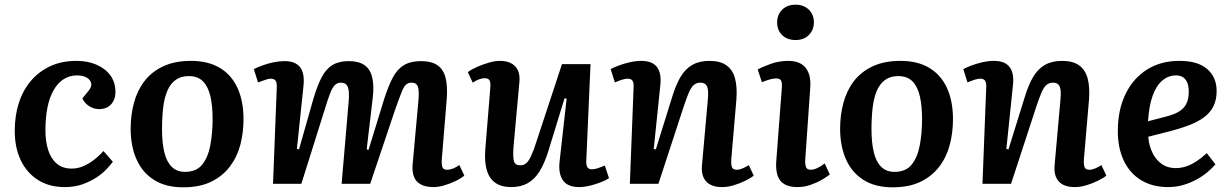

<svg xmlns="http://www.w3.org/2000/svg" viewBox="-20 -785 5256 820"><path d="M307 -525Q354 -525 391.5 -509Q429 -493 451 -463.5Q473 -434 473 -391Q473 -360 454.5 -339.5Q436 -319 403 -319Q381 -319 361 -331.5Q341 -344 332 -365L354 -392Q373 -413 369.5 -429Q366 -445 349.5 -454Q333 -463 309 -463Q277 -463 251.5 -446.5Q226 -430 208.5 -399Q191 -368 182.5 -325Q174 -282 174 -228Q174 -182 185.5 -145Q197 -108 222 -86.5Q247 -65 286 -65Q311 -65 334 -74.5Q357 -84 379 -100.5Q401 -117 422 -140L462 -94Q453 -82 436 -63.5Q419 -45 392.5 -27.5Q366 -10 332.5 2Q299 14 256 14Q191 14 143 -16Q95 -46 69 -100Q43 -154 43 -226Q43 -290 60 -344Q77 -398 111 -438.5Q145 -479 194 -502Q243 -525 307 -525Z M762 15Q688 15 638 -16.5Q588 -48 563 -104.5Q538 -161 538 -236Q538 -293 552 -345.5Q566 -398 596.5 -438Q627 -478 676.5 -501.5Q726 -525 796 -525Q869 -525 919 -495Q969 -465 994.5 -409Q1020 -353 1020 -276Q1020 -219 1006.5 -167Q993 -115 962 -74Q931 -33 882 -9Q833 15 762 15ZM770 -51Q819 -51 844 -82.5Q869 -114 878.5 -166Q888 -218 888 -277Q888 -331 879 -372Q870 -413 848 -436.5Q826 -460 786 -460Q753 -460 730.5 -444Q708 -428 695 -398Q682 -368 677 -326Q672 -284 672 -232Q672 -177 681.5 -136Q691 -95 713 -73Q735 -51 770 -51Z M1469 -351Q1473 -395 1465.5 -413.5Q1458 -432 1436 -432Q1421 -432 1410.5 -422Q1400 -412 1390.5 -388Q1381 -364 1368 -321L1267 0H1146L1162 -411Q1163 -432 1157 -440.5Q1151 -449 1136 -449Q1127 -449 1114.5 -444.5Q1102 -440 1082 -433L1064 -490Q1080 -498 1102 -506Q1124 -514 1148.5 -519Q1173 -524 1195 -524Q1242 -524 1262 -497.5Q1282 -471 1276 -417L1248 -149L1257 -147L1319 -365Q1335 -419 1353.5 -454.5Q1372 -490 1399.5 -507Q1427 -524 1469 -524Q1512 -524 1536.5 -507Q1561 -490 1569.5 -455Q1578 -420 1572 -368L1546 -147L1554 -145L1621 -363Q1639 -419 1658 -454.5Q1677 -490 1705.5 -507Q1734 -524 1778 -524Q1824 -524 1849.5 -505.5Q1875 -487 1883.5 -450.5Q1892 -414 1888 -363L1867 -107Q1865 -82 1869.5 -71Q1874 -60 1890 -60Q1902 -60 1915.5 -65.5Q1929 -71 1942 -80L1963 -35Q1949 -23 1926 -12Q1903 -1 1878 6.5Q1853 14 1832 14Q1798 14 1777 2.5Q1756 -9 1748 -30Q1740 -51 1742 -80L1767 -355Q1771 -399 1764.5 -415.5Q1758 -432 1737 -432Q1724 -432 1714.5 -424Q1705 -416 1695 -391Q1685 -366 1667 -315L1561 0H1439Z M1978 -477Q1994 -489 2018 -499.5Q2042 -510 2068 -517.5Q2094 -525 2114 -525Q2159 -525 2181 -501Q2203 -477 2198 -432L2173 -157Q2170 -114 2175 -96.5Q2180 -79 2202 -79Q2217 -79 2227.5 -88Q2238 -97 2248.5 -119.5Q2259 -142 2272 -183L2380 -511H2502L2484 -100Q2483 -80 2488.5 -71Q2494 -62 2508 -62Q2520 -62 2534.5 -67Q2549 -72 2563 -78L2581 -24Q2569 -16 2553 -9.5Q2537 -3 2519.5 2.5Q2502 8 2485 11Q2468 14 2454 14Q2404 14 2384 -15Q2364 -44 2370 -96L2400 -364L2391 -365L2321 -137Q2305 -86 2284 -52.5Q2263 -19 2233.5 -2.5Q2204 14 2163 14Q2101 14 2073.5 -26.5Q2046 -67 2053 -152L2074 -410Q2076 -435 2070 -443Q2064 -451 2050 -451Q2039 -451 2025.5 -446Q2012 -441 1999 -432Z M3199 -35Q3187 -25 3164 -13.5Q3141 -2 3114.5 6Q3088 14 3064 14Q3018 14 2996 -10Q2974 -34 2978 -79L3003 -359Q3007 -400 2999.5 -416Q2992 -432 2972 -432Q2954 -432 2942.5 -421.5Q2931 -411 2921.5 -388.5Q2912 -366 2899 -327L2792 0H2670L2686 -412Q2687 -432 2681 -440.5Q2675 -449 2661 -449Q2651 -449 2638 -445Q2625 -441 2606 -433L2588 -490Q2599 -496 2621 -504.5Q2643 -513 2669 -519Q2695 -525 2719 -525Q2766 -525 2786 -498.5Q2806 -472 2800 -420L2772 -149L2781 -147L2851 -372Q2867 -424 2887 -457.5Q2907 -491 2937 -508Q2967 -525 3010 -525Q3056 -525 3082.5 -506Q3109 -487 3119 -450.5Q3129 -414 3125 -360L3103 -103Q3102 -80 3106.5 -70Q3111 -60 3127 -60Q3138 -60 3152 -66Q3166 -72 3178 -80Z M3319 -409Q3321 -431 3316 -440.5Q3311 -450 3295 -450Q3283 -450 3268.5 -446Q3254 -442 3234 -434L3216 -488Q3235 -499 3271 -512Q3307 -525 3347 -525Q3379 -525 3401 -512.5Q3423 -500 3433.5 -473Q3444 -446 3440 -404L3419 -103Q3418 -82 3422.5 -71Q3427 -60 3443 -60Q3455 -60 3470 -67Q3485 -74 3502 -87L3524 -40Q3512 -30 3490.5 -17.5Q3469 -5 3442 4.5Q3415 14 3386 14Q3350 14 3329 1Q3308 -12 3300.5 -36.5Q3293 -61 3295 -93ZM3299 -689Q3299 -722 3320.5 -743.5Q3342 -765 3378 -765Q3401 -765 3418.5 -755.5Q3436 -746 3446 -729Q3456 -712 3456 -690Q3456 -657 3434.5 -635.5Q3413 -614 3378 -614Q3342 -614 3320.5 -635Q3299 -656 3299 -689Z M3792 15Q3718 15 3668 -16.5Q3618 -48 3593 -104.5Q3568 -161 3568 -236Q3568 -293 3582 -345.5Q3596 -398 3626.5 -438Q3657 -478 3706.5 -501.5Q3756 -525 3826 -525Q3899 -525 3949 -495Q3999 -465 4024.5 -409Q4050 -353 4050 -276Q4050 -219 4036.5 -167Q4023 -115 3992 -74Q3961 -33 3912 -9Q3863 15 3792 15ZM3800 -51Q3849 -51 3874 -82.5Q3899 -114 3908.5 -166Q3918 -218 3918 -277Q3918 -331 3909 -372Q3900 -413 3878 -436.5Q3856 -460 3816 -460Q3783 -460 3760.5 -444Q3738 -428 3725 -398Q3712 -368 3707 -326Q3702 -284 3702 -232Q3702 -177 3711.5 -136Q3721 -95 3743 -73Q3765 -51 3800 -51Z M4705 -35Q4693 -25 4670 -13.5Q4647 -2 4620.5 6Q4594 14 4570 14Q4524 14 4502 -10Q4480 -34 4484 -79L4509 -359Q4513 -400 4505.5 -416Q4498 -432 4478 -432Q4460 -432 4448.5 -421.5Q4437 -411 4427.5 -388.5Q4418 -366 4405 -327L4298 0H4176L4192 -412Q4193 -432 4187 -440.5Q4181 -449 4167 -449Q4157 -449 4144 -445Q4131 -441 4112 -433L4094 -490Q4105 -496 4127 -504.5Q4149 -513 4175 -519Q4201 -525 4225 -525Q4272 -525 4292 -498.5Q4312 -472 4306 -420L4278 -149L4287 -147L4357 -372Q4373 -424 4393 -457.5Q4413 -491 4443 -508Q4473 -525 4516 -525Q4562 -525 4588.5 -506Q4615 -487 4625 -450.5Q4635 -414 4631 -360L4609 -103Q4608 -80 4612.5 -70Q4617 -60 4633 -60Q4644 -60 4658 -66Q4672 -72 4684 -80Z M5017 -525Q5096 -525 5136 -490Q5176 -455 5176 -396Q5176 -358 5162 -330.5Q5148 -303 5122 -284Q5096 -265 5061.5 -251.5Q5027 -238 4986 -227L4884 -201Q4887 -165 4901 -134.5Q4915 -104 4940.5 -85.5Q4966 -67 5001 -67Q5023 -67 5045 -74Q5067 -81 5089 -95.5Q5111 -110 5134 -131L5171 -83Q5157 -67 5137 -50Q5117 -33 5090.5 -18.5Q5064 -4 5033.5 5Q5003 14 4969 14Q4902 14 4853.5 -15.5Q4805 -45 4779.5 -99Q4754 -153 4754 -225Q4754 -315 4786.5 -382.5Q4819 -450 4878 -487.5Q4937 -525 5017 -525ZM5057 -394Q5057 -415 5051.5 -430Q5046 -445 5034 -454Q5022 -463 5003 -463Q4970 -463 4944 -441Q4918 -419 4902.5 -375.5Q4887 -332 4883 -267L4963 -288Q4994 -296 5015 -308.5Q5036 -321 5046.5 -341.5Q5057 -362 5057 -394Z"/></svg>

Font: Literata 18pt SemiBold
Style: Italic
Weight: 600
Italic angle: -2°
Designer: Latin by Veronika Burian and Jose Scaglione. Greek by Irene Vlachou. Cyrillic by Vera Evstafieva
Foundry: TypeTogether
Version: Version 3.103;gftools[0.9.29]